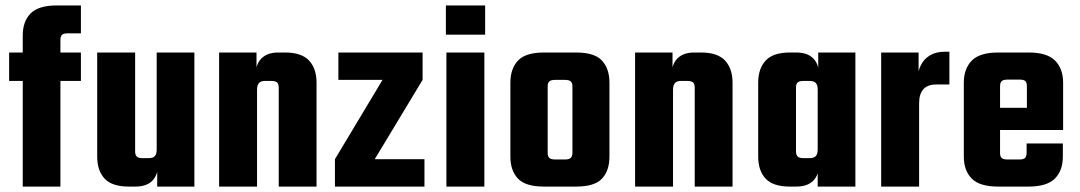

<svg xmlns="http://www.w3.org/2000/svg" viewBox="-20 -689 3988 709"><path d="M203.1 -541V-495.1H278.8V-390.1H203.1V0H64V-390.1H13.7V-495.1H64V-558.1Q64 -609.9 93 -639.4Q122.1 -668.9 189.9 -668.9H278.8V-565.9H230Q214.8 -565.9 209 -560.5Q203.1 -555.2 203.1 -541Z M338.9 -495.1H479V-129.9Q479 -117.2 484.9 -111.1Q490.7 -105 505.9 -105H528.8Q544.9 -105 551.8 -112.5Q558.6 -120.1 558.6 -137.2V-495.1H697.8V0H560.5V-54.2Q555.2 -34.7 542.5 -21.5Q521 0 480 0H455.6Q393.6 0 366.2 -29.5Q338.9 -59.1 338.9 -110.8Z M929.2 0H789.1V-495.1H927.2V-440.9Q932.6 -460.4 945.8 -473.6Q967.8 -495.1 1006.8 -495.1H1032.2Q1094.2 -495.1 1121.6 -465.1Q1148.9 -435.1 1148.9 -383.8V0H1009.3V-365.2Q1009.3 -378.9 1003.2 -384.5Q997.1 -390.1 981.9 -390.1H958Q943.8 -390.1 936.5 -382.6Q929.2 -375 929.2 -357.9Z M1540.5 -495.1V-394L1363.8 -101.1H1547.4V0H1216.8V-101.1L1392.6 -394H1229.5V-495.1Z M1768.6 0H1628.4V-495.1H1768.6ZM1626.5 -561V-668.9H1771.5V-561Z M1864.7 -110.8V-383.8Q1864.7 -435.1 1892.6 -465.1Q1920.4 -495.1 1988.8 -495.1H2107.4Q2175.8 -495.1 2203.1 -465.1Q2230.5 -435.1 2230.5 -383.8V-110.8Q2230.5 -59.1 2203.1 -29.5Q2175.8 0 2107.4 0H1988.8Q1920.4 0 1892.6 -29.5Q1864.7 -59.1 1864.7 -110.8ZM2093.8 -125V-370.1Q2093.8 -382.8 2087.6 -388.4Q2081.5 -394 2066.4 -394H2029.8Q2014.6 -394 2008.5 -388.4Q2002.4 -382.8 2002.4 -370.1V-125Q2002.4 -111.8 2008.5 -106Q2014.6 -100.1 2029.8 -100.1H2066.4Q2081.5 -100.1 2087.6 -106Q2093.8 -111.8 2093.8 -125Z M2465.3 0H2325.2V-495.1H2463.4V-440.9Q2468.8 -460.4 2481.9 -473.6Q2503.9 -495.1 2543 -495.1H2568.4Q2630.4 -495.1 2657.7 -465.1Q2685.1 -435.1 2685.1 -383.8V0H2545.4V-365.2Q2545.4 -378.9 2539.3 -384.5Q2533.2 -390.1 2518.1 -390.1H2494.1Q2480 -390.1 2472.7 -382.6Q2465.3 -375 2465.3 -357.9Z M3138.7 0H2999.5V-49.3Q2994.1 -32.7 2982.9 -21.5Q2961.4 0 2920.4 0H2896.5Q2834.5 0 2807.1 -29.5Q2779.8 -59.1 2779.8 -110.8V-383.8Q2779.8 -435.1 2807.1 -465.1Q2834.5 -495.1 2896.5 -495.1H2920.4Q2961.4 -495.1 2982.9 -473.6Q2996.6 -460 3001.5 -439V-495.1H3138.7ZM2919.4 -129.9Q2919.4 -117.2 2925.5 -111.1Q2931.6 -105 2946.8 -105H2969.7Q2985.4 -105 2992.4 -112.5Q2999.5 -120.1 2999.5 -137.2V-357.9Q2999.5 -375 2992.4 -382.6Q2985.4 -390.1 2969.7 -390.1H2946.8Q2931.6 -390.1 2925.5 -384.5Q2919.4 -378.9 2919.4 -365.2Z M3485.8 -498V-377H3437Q3374 -377 3374 -307.1V0H3233.9V-495.1H3372.1V-425.3Q3375 -437.5 3380.4 -448.2Q3392.1 -471.7 3414.6 -484.9Q3437 -498 3468.8 -498Z M3771 -126V-159.2H3904.8V-110.8Q3904.8 -59.1 3875.2 -29.5Q3845.7 0 3777.8 0H3666Q3597.7 0 3568.4 -29.5Q3539.1 -59.1 3539.1 -110.8V-383.8Q3539.1 -435.1 3568.4 -465.1Q3597.7 -495.1 3666 -495.1H3778.8Q3846.7 -495.1 3876.2 -465.1Q3905.8 -435.1 3905.8 -383.8V-209H3672.9V-124Q3672.9 -110.8 3679 -105.5Q3685.1 -100.1 3699.7 -100.1H3745.1Q3759.8 -100.1 3765.4 -106Q3771 -111.8 3771 -126ZM3672.9 -370.1V-291H3772V-370.1Q3772 -383.8 3766.4 -389.4Q3760.7 -395 3746.1 -395H3699.7Q3685.1 -395 3679 -389.4Q3672.9 -383.8 3672.9 -370.1Z"/></svg>

Font: Akaash Gobhi
Style: Regular
Weight: 400
Designer: Kulbir Singh Thind, MD
Foundry: Punjab Online
Version: Version 1.200